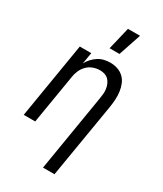

<svg xmlns="http://www.w3.org/2000/svg" viewBox="-236 -842 973 1145"><g transform="rotate(30 250.0 -270.0)"><path d="M265 215 352 -312Q355 -329 356.5 -346Q358 -363 355.5 -379.5Q353 -396 346.5 -411Q340 -426 329 -437Q318 -448 302.5 -453Q287 -458 270 -458Q247 -458 223.5 -449.5Q200 -441 182.5 -423Q165 -405 155.5 -382.5Q146 -360 143 -337L87 0H8L94 -520H173L160 -442Q170 -461 185 -477.5Q200 -494 218.5 -506Q237 -518 258.5 -523Q280 -528 300 -528Q327 -528 351 -520Q375 -512 393 -495Q411 -478 420.5 -454.5Q430 -431 433.5 -405.5Q437 -380 435.5 -353.5Q434 -327 430 -301L344 215ZM253 -600 290 -755H373L321 -600Z"/></g></svg>

Font: Iosevka Term Oblique
Style: Regular
Weight: 400
Italic angle: -9°
Monospace: yes
Designer: Belleve Invis
Foundry: Belleve Invis
Version: Version 31.4.0